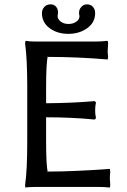

<svg xmlns="http://www.w3.org/2000/svg" viewBox="-20 -844 578 874"><path d="M189.9 -200.2Q189.9 -86.9 198.2 -58.1V-63Q257.8 -63 328.1 -66.2Q398.4 -69.3 439.5 -72.3L480 -75.2L481.9 -63Q480 -47.4 480 -30.8Q480 -27.3 481 -18.1Q481.9 -8.8 481.9 0L480 9.8Q456.1 6.8 419.9 6.8H147Q131.3 6.8 118.4 7.6Q105.5 8.3 100.6 8.8L95.2 9.8L94.2 -1Q104 -68.8 104 -200.2V-448.2Q104 -575.7 94.2 -647L96.2 -658.2Q112.8 -654.8 147 -654.8H410.2Q441.9 -654.8 470.2 -658.2L472.2 -647.9Q470.2 -619.6 470.2 -609.9Q470.2 -600.6 472.2 -585L470.2 -573.2Q331.5 -585 198.2 -585V-589.8Q189.9 -560.5 189.9 -448.2V-374Q314 -375 411.1 -383.8L417 -377.9Q413.1 -361.8 413.1 -341.8Q413.1 -322.3 417 -306.2L411.1 -299.8Q307.6 -310.1 189.9 -310.1ZM413.1 -784.2Q413.1 -741.7 377.2 -715.8Q341.3 -689.9 291 -689.9Q240.7 -689.9 205.8 -715.8Q170.9 -741.7 170.9 -784.2Q170.9 -800.8 181.9 -812.5Q192.9 -824.2 210 -824.2Q226.1 -824.2 235.1 -813.5Q244.1 -802.7 244.1 -787.1Q244.1 -783.2 243.2 -777.3Q242.2 -771.5 242.2 -771Q242.2 -756.8 256.3 -745.8Q270.5 -734.9 292 -734.9Q313 -734.9 327.4 -745.4Q341.8 -755.9 341.8 -770Q341.8 -773.9 340.8 -776.9V-775.9Q339.8 -777.8 339.8 -786.1Q339.8 -801.8 350.6 -813Q361.3 -824.2 375 -824.2Q392.6 -824.2 402.8 -813Q413.1 -801.8 413.1 -784.2Z"/></svg>

Font: Linear Smooth Low Contrast
Style: Regular
Weight: 500
Designer: Philipp H. Poll, Flanker
Foundry: Philipp H. Poll, reworked by Flanker
Version: Version 1.010 | FøM Fix